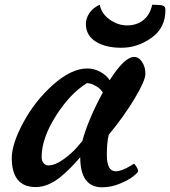

<svg xmlns="http://www.w3.org/2000/svg" viewBox="-20 -785 723 816"><path d="M627 -765Q627 -765 652 -764Q679 -764 682 -751Q683 -747 683 -742Q683 -666 623.5 -624Q564 -582 496 -582Q428 -582 386.5 -608.5Q345 -635 345 -683Q345 -707 360 -729.5Q375 -752 404 -765Q411 -727 446 -702Q481 -677 520.5 -677Q560 -677 588.5 -699Q617 -721 627 -765ZM417 -392Q407 -408 390 -418Q373 -428 362 -430L350 -432Q278 -388 217.5 -292.5Q157 -197 157 -118Q157 -101 165.5 -91.5Q174 -82 185 -82Q214 -82 250 -108Q286 -134 308 -160L330 -186Q355 -278 417 -392ZM321 -117Q320 -116 307 -101Q294 -86 276.5 -68.5Q259 -51 236 -32Q183 10 132 10Q81 10 55.5 -21Q30 -52 30 -113Q30 -174 80 -266Q130 -358 207 -426Q284 -494 351 -494Q381 -494 407.5 -479Q434 -464 446 -444Q509 -543 550 -543Q570 -543 584 -521.5Q598 -500 598 -471.5Q598 -443 553 -367.5Q508 -292 442 -212Q434 -179 434 -127Q434 -57 472 -57Q497 -57 536 -81L549 -89Q552 -89 559.5 -77Q567 -65 567 -58.5Q567 -52 547 -36Q527 -20 489.5 -4.5Q452 11 414 11Q321 11 321 -117Z"/></svg>

Font: Clara
Style: Regular
Weight: 400
Designer: Proyecto DEMO
Foundry: Proyecto DEMO
Version: Version 1.002